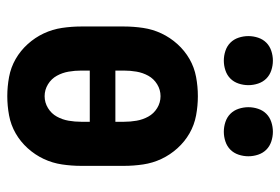

<svg xmlns="http://www.w3.org/2000/svg" viewBox="-144 -636 787 540"><g transform="rotate(90 250.0 -365.5)"><path d="M250 8Q223 8 196 3Q169 -2 145.5 -15.5Q122 -29 103.5 -49.5Q85 -70 73.5 -94.5Q62 -119 58 -146Q54 -173 54 -200V-320Q54 -347 58 -374Q62 -401 73.5 -425.5Q85 -450 103.5 -470.5Q122 -491 145.5 -504.5Q169 -518 196 -523Q223 -528 250 -528Q277 -528 304 -523Q331 -518 354.5 -504.5Q378 -491 396.5 -470.5Q415 -450 426.5 -425.5Q438 -401 442 -374Q446 -347 446 -320V-200Q446 -173 442 -146Q438 -119 426.5 -94.5Q415 -70 396.5 -49.5Q378 -29 354.5 -15.5Q331 -2 304 3Q277 8 250 8ZM322 -296V-320Q322 -338 319 -355.5Q316 -373 307.5 -388.5Q299 -404 283.5 -413.5Q268 -423 250 -423Q232 -423 216.5 -413.5Q201 -404 192.5 -388.5Q184 -373 181 -355.5Q178 -338 178 -320V-296ZM250 -97Q268 -97 283.5 -106.5Q299 -116 307.5 -131.5Q316 -147 319 -164.5Q322 -182 322 -200V-224H178V-200Q178 -182 181 -164.5Q184 -147 192.5 -131.5Q201 -116 216.5 -106.5Q232 -97 250 -97ZM350 -601Q336 -601 322.5 -605.5Q309 -610 299.5 -619.5Q290 -629 285.5 -642.5Q281 -656 281 -670Q281 -684 285.5 -697.5Q290 -711 299.5 -720.5Q309 -730 322.5 -734.5Q336 -739 350 -739Q364 -739 377.5 -734.5Q391 -730 400.5 -720.5Q410 -711 414.5 -697.5Q419 -684 419 -670Q419 -656 414.5 -642.5Q410 -629 400.5 -619.5Q391 -610 377.5 -605.5Q364 -601 350 -601ZM150 -601Q136 -601 122.5 -605.5Q109 -610 99.5 -619.5Q90 -629 85.5 -642.5Q81 -656 81 -670Q81 -684 85.5 -697.5Q90 -711 99.5 -720.5Q109 -730 122.5 -734.5Q136 -739 150 -739Q164 -739 177.5 -734.5Q191 -730 200.5 -720.5Q210 -711 214.5 -697.5Q219 -684 219 -670Q219 -656 214.5 -642.5Q210 -629 200.5 -619.5Q191 -610 177.5 -605.5Q164 -601 150 -601Z"/></g></svg>

Font: Iosevka Curly Slab Extrabold
Style: Regular
Weight: 800
Monospace: yes
Designer: Belleve Invis
Foundry: Belleve Invis
Version: Version 22.1.2; ttfautohint (v1.8.4)